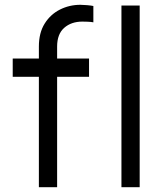

<svg xmlns="http://www.w3.org/2000/svg" viewBox="-20 -780 685 800"><path d="M142 0V-460H33V-536H142V-586Q142 -643 166 -681.5Q190 -720 229.5 -740Q269 -760 315 -760Q326 -760 343 -758.5Q360 -757 369 -755V-687Q359 -689 344.5 -689.5Q330 -690 323 -690Q277 -690 247.5 -664Q218 -638 218 -586V-536H351V-460H218V0ZM486 0V-757H562V0Z"/></svg>

Font: Plus Jakarta Text Light
Style: Regular
Weight: 300
Designer: Gumpita Rahayu
Foundry: Tokotype Studio
Version: Version 1.000